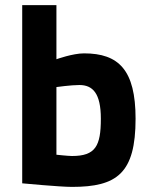

<svg xmlns="http://www.w3.org/2000/svg" viewBox="-20 -720 586 752"><path d="M309 -511C265 -511 201 -488 201 -488V-700H67V-2C67 -2 214 12 262 12C438 12 511 -41 511 -255C511 -446 445 -511 309 -511ZM262 -109C247 -109 201 -114 201 -114V-379C201 -379 258 -387 291 -387C343 -387 375 -355 375 -255C375 -148 354 -109 262 -109Z"/></svg>

Font: TitilliumText22L
Style: 999 wt
Weight: 900
Designer: Campivisivi
Foundry: Campivisivi
Version: 1.000